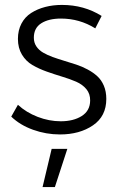

<svg xmlns="http://www.w3.org/2000/svg" viewBox="-20 -547 489 784"><path d="M369.1 -431.2Q304.7 -471.2 229 -471.2Q178.7 -471.2 148.4 -451.9Q118.2 -432.6 118.2 -393.1Q118.2 -373 128.4 -357.7Q138.7 -342.3 155.8 -332.3Q172.9 -322.3 195.1 -314.2Q217.3 -306.2 241.9 -298.8Q266.6 -291.5 291 -283.4Q315.4 -275.4 337.6 -263.4Q359.9 -251.5 377 -236.1Q394 -220.7 404.1 -197Q414.1 -173.3 414.1 -143.1Q414.1 -72.3 359.6 -35.2Q305.2 2 225.1 2Q168 2 115 -17.1Q62 -36.1 25.9 -70.8L53.2 -119.1Q86.9 -87.9 133.8 -69.8Q180.7 -51.8 228 -51.8Q279.8 -51.8 313.7 -73.2Q347.7 -94.7 348.1 -136.2Q348.6 -163.6 332.8 -182.9Q316.9 -202.1 291 -213.4Q265.1 -224.6 233.4 -234.1Q201.7 -243.7 170.2 -254.9Q138.7 -266.1 112.3 -281.5Q85.9 -296.9 69.6 -324Q53.2 -351.1 53.2 -388.2Q53.2 -423.3 67.6 -450.7Q82 -478 107.4 -494.1Q132.8 -510.3 164.6 -518.6Q196.3 -526.9 232.9 -526.9Q323.2 -526.9 395 -481.9ZM190.9 61H254.9L204.1 216.8H153.8Z"/></svg>

Font: Montserrat arm Light
Style: Regular
Weight: 300
Designer: Julieta Ulanovsky
Foundry: Julieta Ulanovsky
Version: Version 6.000;PS 006.000;hotconv 1.0.88;makeotf.lib2.5.64775